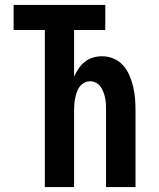

<svg xmlns="http://www.w3.org/2000/svg" viewBox="-20 -755 640 775"><path d="M161 0V-634H35V-735H405V-634H279V-446Q287 -463 297.5 -478.5Q308 -494 322.5 -505.5Q337 -517 355 -522.5Q373 -528 392 -528Q416 -528 438.5 -518.5Q461 -509 477 -491Q493 -473 502.5 -450.5Q512 -428 517.5 -405Q523 -382 525 -358Q527 -334 527 -310V0H408V-310Q408 -322 407.5 -334.5Q407 -347 404.5 -359Q402 -371 397.5 -383Q393 -395 386 -405Q379 -415 367.5 -421Q356 -427 344 -427Q331 -427 320 -421Q309 -415 301.5 -405Q294 -395 290 -383Q286 -371 283.5 -359Q281 -347 280 -334.5Q279 -322 279 -310V0Z"/></svg>

Font: Iosevka Aile
Style: Bold
Weight: 700
Designer: Belleve Invis
Foundry: Belleve Invis
Version: Version 28.0.1; ttfautohint (v1.8.4)